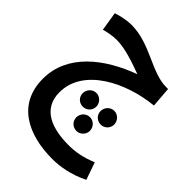

<svg xmlns="http://www.w3.org/2000/svg" viewBox="-228 -631 1010 1010"><g transform="rotate(45 277.0 -126.0)"><path d="M348 271C403 271 473 261 553 222L519 125C459 150 411 159 357 159C240 159 127 124 127 -4C127 -183 340 -288 528 -306L519 -420H505C394 -420 286 -523 145 -523C109 -523 71 -514 39 -504L56 -398C83 -406 116 -412 146 -412C209 -412 287 -384 350 -361C170 -295 15 -175 15 7C15 197 169 271 348 271ZM268 -37C295 -37 318 -59 318 -87C318 -115 295 -139 268 -139C239 -139 217 -115 217 -87C217 -59 239 -37 268 -37ZM401 -37C428 -37 451 -59 451 -87C451 -115 428 -139 401 -139C372 -139 350 -115 350 -87C350 -59 372 -37 401 -37ZM334 77C361 77 384 54 384 27C384 -2 361 -25 334 -25C305 -25 283 -2 283 27C283 54 305 77 334 77Z"/></g></svg>

Font: Noto Sans Arabic UI XCn SmBd
Style: Regular
Weight: 600
Width: 2
Designer: Monotype Design Team, Nadine Chahine and Nizar Qandah
Foundry: Monotype Imaging Inc.
Version: Version 2.010